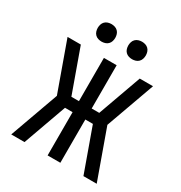

<svg xmlns="http://www.w3.org/2000/svg" viewBox="-215 -1102 1180 1253"><g transform="rotate(30 375.0 -475.5)"><path d="M153 0H53L185 -367L53 -735H153L270 -409H327V-735H423V-409H480L597 -735H697L565 -368L697 0H597L480 -326H423V0H327V-326H270ZM490 -819Q477 -819 464 -823Q451 -827 441.5 -836.5Q432 -846 428 -859Q424 -872 424 -885Q424 -898 428 -911Q432 -924 441.5 -933.5Q451 -943 464 -947Q477 -951 490 -951Q503 -951 516 -947Q529 -943 538.5 -933.5Q548 -924 552 -911Q556 -898 556 -885Q556 -872 552 -859Q548 -846 538.5 -836.5Q529 -827 516 -823Q503 -819 490 -819ZM260 -819Q247 -819 234 -823Q221 -827 211.5 -836.5Q202 -846 198 -859Q194 -872 194 -885Q194 -898 198 -911Q202 -924 211.5 -933.5Q221 -943 234 -947Q247 -951 260 -951Q273 -951 286 -947Q299 -943 308.5 -933.5Q318 -924 322 -911Q326 -898 326 -885Q326 -872 322 -859Q318 -846 308.5 -836.5Q299 -827 286 -823Q273 -819 260 -819Z"/></g></svg>

Font: Iosevka Aile Medium
Style: Regular
Weight: 500
Designer: Belleve Invis
Foundry: Belleve Invis
Version: Version 27.3.5; ttfautohint (v1.8.4)